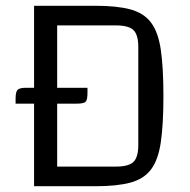

<svg xmlns="http://www.w3.org/2000/svg" viewBox="-20 -645 658 665"><path d="M98 -625H311Q385 -625 431.5 -612.5Q478 -600 503 -567Q528 -534 537 -472.5Q546 -411 546 -312Q546 -214 537 -152.5Q528 -91 503 -58Q478 -25 431.5 -12.5Q385 0 311 0H98ZM178 -557V-68H381Q426 -68 442.5 -84.5Q459 -101 459 -143V-482Q459 -524 442.5 -540.5Q426 -557 381 -557ZM34 -303Q34 -327 41 -334Q48 -341 71 -341H283V-323Q283 -299 276.5 -292.5Q270 -286 245 -286H34Z"/></svg>

Font: Changa Light
Style: Regular
Weight: 300
Designer: Eduardo Rodriguez Tunni
Foundry: Eduardo Rodriguez Tunni
Version: Version 3.002; ttfautohint (v1.8.2)